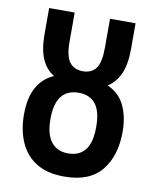

<svg xmlns="http://www.w3.org/2000/svg" viewBox="-82 -778 694 851"><g transform="rotate(10 265.0 -352.0)"><path d="M265 10Q188 10 139 -20.5Q90 -51 66 -105.5Q42 -160 42 -231Q42 -307 69 -354Q96 -401 144 -421Q108 -442 89 -484.5Q70 -527 70 -596V-714H185V-582Q185 -518 205.5 -491Q226 -464 265 -464Q305 -464 324.5 -491Q344 -518 344 -583V-714H459V-599Q459 -528 439.5 -485.5Q420 -443 385 -421Q437 -399 461.5 -349Q486 -299 486 -230Q486 -122 432.5 -56Q379 10 265 10ZM264 -94Q314 -94 340.5 -127Q367 -160 367 -231Q367 -301 341 -334Q315 -367 265 -367Q161 -367 161 -231Q161 -162 188 -128Q215 -94 264 -94Z"/></g></svg>

Font: Noto Sans Mono Condensed SemiBold
Style: Regular
Weight: 600
Width: 3
Designer: Monotype Design Team
Foundry: Monotype Imaging Inc.
Version: Version 2.014